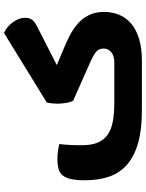

<svg xmlns="http://www.w3.org/2000/svg" viewBox="97 -838 740 975"><g transform="rotate(-90 467.5 -350.0)"><path d="M637 -140Q672 -140 690.5 -155.5Q709 -171 709 -194Q709 -217 694.5 -230.5Q680 -244 640 -262L444 -349Q437 -360 433 -384Q429 -408 429 -428Q429 -442 430.5 -456.5Q432 -471 435 -483L788 -700Q803 -694 816.5 -683Q830 -672 841 -657.5Q852 -643 858.5 -626.5Q865 -610 865 -593Q865 -573 856.5 -559.5Q848 -546 823 -533L625 -432L699 -401Q738 -385 773.5 -367Q809 -349 836 -325Q863 -301 879 -268.5Q895 -236 895 -192Q895 -150 880 -114.5Q865 -79 834.5 -53.5Q804 -28 757.5 -14Q711 0 648 0H393Q297 0 230 -19Q163 -38 120.5 -74.5Q78 -111 59 -165Q40 -219 40 -289Q40 -334 46.5 -361.5Q53 -389 66.5 -404Q80 -419 100.5 -424Q121 -429 148 -429Q168 -429 186.5 -426.5Q205 -424 224 -419Q222 -404 221 -391.5Q220 -379 219.5 -366.5Q219 -354 218.5 -339.5Q218 -325 218 -306Q218 -258 230.5 -226.5Q243 -195 269 -175.5Q295 -156 336.5 -148Q378 -140 436 -140Z"/></g></svg>

Font: Baloo Bhaijaan
Style: Regular
Weight: 400
Designer: Devika Bhansali and Ek Type
Foundry: Ek Type
Version: Version 1.443;PS 1.000;hotconv 16.6.51;makeotf.lib2.5.65220;